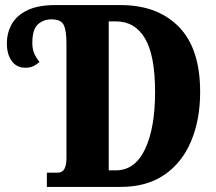

<svg xmlns="http://www.w3.org/2000/svg" viewBox="-20 -734 850 754"><path d="M164 0V-56H208Q241 -56 241 -114V-562Q241 -613 230.5 -635.5Q220 -658 182 -658Q151 -658 129 -638.5Q107 -619 107 -565Q107 -541 114.5 -524Q122 -507 135 -490Q123 -480 110.5 -474Q98 -468 80 -468Q45 -468 26 -494.5Q7 -521 7 -563Q7 -605 26 -639Q45 -673 87 -693.5Q129 -714 196 -714H454Q599 -714 682.5 -628.5Q766 -543 766 -373Q766 -264 730.5 -179.5Q695 -95 625.5 -47.5Q556 0 454 0ZM435 -65Q510 -65 549.5 -148Q589 -231 589 -373Q589 -516 549.5 -583Q510 -650 435 -650H407V-65Z"/></svg>

Font: Noto Serif ExtraCondensed Black
Style: Regular
Weight: 900
Width: 2
Designer: Monotype Design Team
Foundry: Monotype Imaging Inc.
Version: Version 2.015; ttfautohint (v1.8.4.7-5d5b)